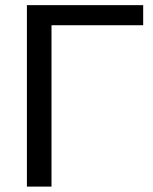

<svg xmlns="http://www.w3.org/2000/svg" viewBox="-20 -708 582 728"><path d="M522.9 -688.5H82V-0.5H175.3V-612.3H522.9Z"/></svg>

Font: Arimo
Style: Regular
Weight: 400
Designer: Steve Matteson
Foundry: Monotype Imaging Inc.
Version: Version 1.32